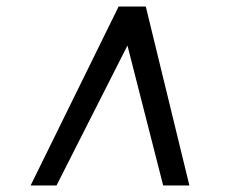

<svg xmlns="http://www.w3.org/2000/svg" viewBox="-20 -768 692 586"><path d="M73.5 -202 342 -748H425L558 -202H478L369 -629L152.5 -202Z"/></svg>

Font: Merriweather 20pt
Style: Italic
Weight: 400
Italic angle: -7.8°
Version: Version 2.101